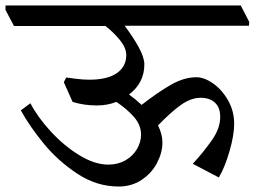

<svg xmlns="http://www.w3.org/2000/svg" viewBox="-51 -670 930 701"><path d="M858 -576H404Q435 -535 455.5 -497.5Q476 -460 476 -435Q476 -367 420 -325Q445 -307 466 -287Q525 -333 573 -360.5Q621 -388 666 -388Q695 -388 727.5 -365Q760 -342 782 -303Q804 -264 804 -218Q804 -177 787 -118Q770 -59 748 -22L653 -72Q694 -117 723.5 -159.5Q753 -202 753 -243Q753 -278 733.5 -295.5Q714 -313 682 -313Q646 -313 609 -286.5Q572 -260 526 -212Q542 -180 542 -149Q542 -113 522.5 -75.5Q503 -38 466.5 -13.5Q430 11 382 11Q302 11 231 -36Q160 -83 108.5 -146Q57 -209 25 -267L60 -293Q86 -243 133.5 -191Q181 -139 237.5 -104Q294 -69 345 -69Q380 -69 407.5 -85Q435 -101 449.5 -126.5Q464 -152 464 -178Q464 -213 439 -242Q414 -271 374 -298Q341 -285 303 -285Q255 -285 214 -298L182 -370L191 -387Q198 -386 225 -382.5Q252 -379 275 -379Q341 -379 375.5 -403Q410 -427 410 -469Q410 -495 387 -523.5Q364 -552 334 -575H0L-31 -634V-650H828L859 -590Z"/></svg>

Font: Martel DemiBold
Style: Regular
Weight: 600
Designer: Dan Reynolds
Foundry: Dan Reynolds
Version: Version 1.001; ttfautohint (v1.1) -l 5 -r 5 -G 72 -x 0 -D la